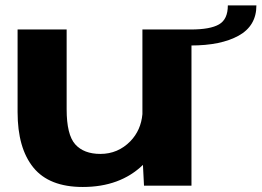

<svg xmlns="http://www.w3.org/2000/svg" viewBox="-20 -702 990 726"><path d="M524.5 0 520.5 -78.5Q434 5 293 5Q166 5 106.2 -68.5Q46.5 -142 46.5 -278V-590.5H232V-289Q232 -192.5 264.5 -156.2Q297 -120 359.5 -120Q426 -120 473 -168Q513 -209.5 518.5 -270.5V-590.5H704V0ZM701.5 -590.5Q775 -590.5 808.2 -609.8Q841.5 -629 841.5 -681.5H949.5Q949.5 -604.5 882.5 -567.2Q815.5 -530 701.5 -530Z"/></svg>

Font: Anybody ExtraExpanded Regular
Style: Bold
Weight: 700
Width: 8
Designer: Tyler Finck
Foundry: Etcetera Type Company
Version: Version 1.010; ttfautohint (v1.8.3) -l 8 -r 50 -G 200 -x 14 